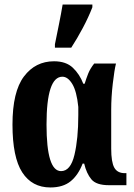

<svg xmlns="http://www.w3.org/2000/svg" viewBox="-20 -816 591 846"><path d="M202 10Q258 10 291.5 -17.5Q325 -45 344 -95H351Q361 -52 382.5 -26Q404 0 460 0H537V-53H530Q497 -53 483.5 -77.5Q470 -102 470 -161V-333Q470 -388 477 -448Q484 -508 491 -536H395Q377 -513 368.5 -491.5Q360 -470 353 -447H347Q331 -489 301 -517.5Q271 -546 218 -546Q136 -546 85.5 -479Q35 -412 35 -267Q35 -123 78 -56.5Q121 10 202 10ZM249 -62Q185 -62 185 -267Q185 -478 255 -478Q279 -478 298.5 -446Q318 -414 325 -345V-308Q325 -205 308 -133.5Q291 -62 249 -62ZM222 -606H294Q320 -646 345 -693Q370 -740 387 -784V-796H256Q249 -754 239.5 -707.5Q230 -661 222 -621Z"/></svg>

Font: Noto Serif ExtraCondensed Extra
Style: Regular
Weight: 800
Width: 3
Designer: Monotype Design Team
Foundry: Monotype Imaging Inc.
Version: Version 1.002